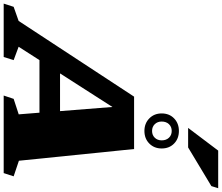

<svg xmlns="http://www.w3.org/2000/svg" viewBox="-165 -1102 1203 1041"><g transform="rotate(90 436.5 -581.5)"><path d="M787.5 -82.5 872 -54 854.5 0H434L452 -54L536 -81.5L527 -194H242L169.5 -81L242 -54L225 0H-64.5L-47 -54L29.5 -81L440 -707H724ZM314 -305.5H518.5L496 -589.5ZM626 -950Q667.5 -950 694.2 -924Q721 -898 721 -856.5Q721 -816 694.2 -789.5Q667.5 -763 626 -763Q585 -763 558 -789.5Q531 -816 531 -856.5Q531 -898 558 -924Q585 -950 626 -950ZM626 -804.5Q648.5 -804.5 662.8 -819.2Q677 -834 677 -856.5Q677 -881 662.8 -896Q648.5 -911 626 -911Q603.5 -911 589.2 -896Q575 -881 575 -856.5Q575 -834 589.2 -819.2Q603.5 -804.5 626 -804.5ZM609.5 -1000 732.5 -1163H936.5L925 -1126L715.5 -1000Z"/></g></svg>

Font: Newsreader 6pt ExtraBold
Style: Italic
Weight: 800
Italic angle: -17°
Designer: Hugues Gentile
Foundry: Production Type
Version: Version 1.003; ttfautohint (v1.8.3)